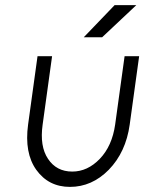

<svg xmlns="http://www.w3.org/2000/svg" viewBox="-20 -720 565 752"><path d="M308 -574H380L514 -700H429ZM127 -500 90 -232Q75 -121 122 -55Q170 12 254 12Q340 12 406 -55Q473 -124 488 -232L525 -500H468L431 -232Q419 -148 371 -98Q323 -48 263 -48Q201 -48 168 -98Q135 -147 147 -232L184 -500Z"/></svg>

Font: Unageo
Style: Light-Italic
Weight: 300
Designer: Richard Sepsi
Foundry: Richard Sepsi
Version: Version 2.000